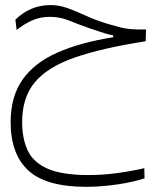

<svg xmlns="http://www.w3.org/2000/svg" viewBox="-20 -428 626 749"><path d="M316.4 300.8Q159.2 300.8 90.3 236.8Q21.5 172.9 21.5 48.3Q21.5 -51.3 67.9 -117.2Q114.3 -183.1 203.4 -222.7Q292.5 -262.2 421.4 -282.7V-290Q402.3 -293.9 385.5 -299.1Q368.7 -304.2 328.6 -317.9Q281.7 -334.5 248 -348.4Q214.4 -362.3 173.8 -362.3Q135.7 -362.3 103.3 -347.4Q70.8 -332.5 44.9 -311L40 -351.1Q67.4 -378.4 101.8 -393.3Q136.2 -408.2 177.7 -408.2Q211.4 -408.2 245.1 -395.8Q278.8 -383.3 316.2 -366.2Q353.5 -349.1 398.4 -335.4Q429.2 -326.2 450 -321Q470.7 -315.9 492.9 -314.2Q515.1 -312.5 549.8 -313L548.3 -267.1Q378.9 -240.7 272.5 -203.9Q166 -167 116.2 -107.4Q66.4 -47.9 66.4 47.4Q66.4 113.3 88.4 159.7Q110.4 206.1 166.7 230.5Q223.1 254.9 326.2 254.9Q382.3 254.9 440.2 246.8Q498 238.8 543 228L543.9 267.6Q501 282.2 437.7 291.5Q374.5 300.8 316.4 300.8Z"/></svg>

Font: Cascadia Code ExtraLight
Style: Regular
Weight: 200
Monospace: yes
Designer: Aaron Bell
Foundry: Saja Typeworks
Version: Version 2407.024; ttfautohint (v1.8.4)